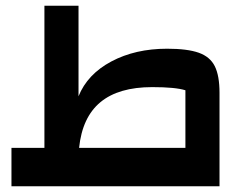

<svg xmlns="http://www.w3.org/2000/svg" viewBox="-20 -650 867 670"><path d="M746 -326V0H20V-134H135V-630H254V-314Q285 -391 368.5 -435.5Q452 -480 563 -480Q634 -480 673.5 -466Q713 -452 729.5 -419Q746 -386 746 -326ZM627 -134V-335Q592 -346 511 -346Q394 -346 330.5 -293.5Q267 -241 256 -134Z"/></svg>

Font: Changa SemiBold
Style: Regular
Weight: 600
Designer: Eduardo Rodriguez Tunni
Foundry: Eduardo Rodriguez Tunni
Version: Version 2.002; ttfautohint (v1.5) -l 8 -r 50 -G 150 -x 14 -H